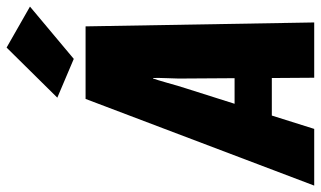

<svg xmlns="http://www.w3.org/2000/svg" viewBox="-257 -777 997 597"><g transform="rotate(-90 241.5 -478.5)"><path d="M-37.1 0H139.2L180.7 -131.8H297.4L298.3 0H470.2L458 -710.9H232.4ZM217.3 -247.6 265.1 -398.4C270 -413.6 275.9 -432.6 282.2 -456.1C288.6 -479 293.5 -494.1 295.9 -501H297.4C297.9 -494.1 297.9 -479 296.9 -456.1C295.9 -433.1 295.4 -413.6 295.9 -398.4L296.9 -247.6ZM356.9 -747.6 519.5 -883.8 392.1 -956.5 236.3 -798.8Z"/></g></svg>

Font: Roboto Flex Super Cond Black
Style: Italic
Weight: 900
Width: 3
Italic angle: -10°
Designer: Berlow after Robertson
Foundry: Google
Version: Version 3.200;Glyphs 3.3 (3311)